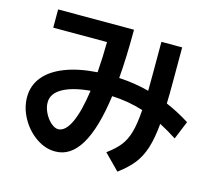

<svg xmlns="http://www.w3.org/2000/svg" viewBox="-100 -812 1063 943"><g transform="rotate(15 432.0 -341.0)"><path d="M47.9 -232.4Q47.9 -291.5 83.7 -335.7Q119.6 -379.9 187.7 -406.5Q255.9 -433.1 351.1 -439.5Q356.9 -518.1 357.4 -594.7H84V-687.5H469.7V-679.7Q469.7 -546.9 460.9 -439.9Q541 -435.5 614.7 -416L615.2 -509.8V-665H720.7V-504.9Q720.7 -417 719.2 -379.4Q778.3 -354.5 838.9 -316.4L800.8 -223.6Q758.8 -251 713.9 -274.4Q707 -198.2 690.9 -148.7Q674.8 -99.1 646.7 -63.7Q618.7 -28.3 571.3 6.8L494.1 -71.3Q535.6 -101.6 558.3 -130.4Q581.1 -159.2 593.5 -202.4Q606 -245.6 610.8 -316.9Q533.7 -341.3 450.7 -344.7Q405.3 -9.3 250 -9.8Q199.7 -9.3 152.8 -41.5Q106 -73.7 76.9 -125.7Q47.9 -177.7 47.9 -232.4ZM235.4 -119.1Q272 -119.6 299.1 -177.2Q326.2 -234.9 341.3 -342.8Q250 -334.5 200.9 -306.2Q151.9 -277.8 152.3 -233.4Q151.9 -209 164.8 -182.1Q177.7 -155.3 197.5 -137.5Q217.3 -119.6 235.4 -119.1Z"/></g></svg>

Font: Pretendard GOV SemiBold
Style: Regular
Weight: 600
Designer: Base glyphs from Inter by Rasmus Andersson; Hangeul glyphs from Noto Sans CJK(Source Han Sans) by Jang Soo-young and Kan
Foundry: Kil Hyung-jin
Version: Version 1.309